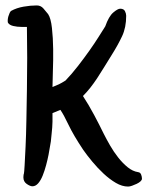

<svg xmlns="http://www.w3.org/2000/svg" viewBox="-20 -642 551 706"><path d="M60 -543Q43 -543 28.5 -546.5Q14 -550 9 -559Q8 -563 8.5 -569.5Q9 -576 11 -582.5Q13 -589 15.5 -594.5Q18 -600 21 -602Q41 -613 66.5 -617.5Q92 -622 115 -622Q130 -622 139.5 -611Q149 -600 157 -590Q167 -575 171 -539Q175 -503 175.5 -461.5Q176 -420 174.5 -381.5Q173 -343 173 -322Q186 -327 196.5 -332Q207 -337 221 -346Q244 -370 266.5 -399Q289 -428 308.5 -455.5Q328 -483 343 -507Q358 -531 367 -545Q380 -582 396.5 -596Q413 -610 422 -610Q435 -610 439.5 -601Q444 -592 444 -584Q444 -541 429 -509Q414 -477 392 -442Q375 -415 362 -393.5Q349 -372 337 -354Q325 -336 312.5 -320Q300 -304 285 -289Q306 -257 326 -219.5Q346 -182 361 -151Q371 -131 384.5 -107.5Q398 -84 414.5 -63Q431 -42 449.5 -27Q468 -12 488 -9Q496 -8 499 0Q502 8 502 15Q502 20 496.5 25Q491 30 482.5 34Q474 38 465.5 41Q457 44 451 44Q429 44 406 30.5Q383 17 361 -3.5Q339 -24 319.5 -47.5Q300 -71 286 -91Q250 -145 232 -183Q214 -221 202 -238L173 -226Q173 -206 173 -194.5Q173 -183 172 -173Q171 -163 170 -152Q169 -141 167 -122Q166 -118 164 -104.5Q162 -91 158.5 -73Q155 -55 149.5 -34.5Q144 -14 137 3.5Q130 21 120.5 32Q111 43 99 43Q91 43 78.5 34.5Q66 26 66 10Q66 8 66.5 3Q67 -2 68 -4Q69 -8 70.5 -34Q72 -60 74 -102Q76 -144 77 -198.5Q78 -253 79 -311.5Q80 -370 80 -429.5Q80 -489 79 -543Z"/></svg>

Font: BM YEONSUNG
Style: Regular
Weight: 400
Designer: Bongjin Kim; Myungsoo Han; Jaehyun Keum; Jihee Min; Dokyung Lee; Chorong Kim; Jooyeon Kang; Sang-a Kim;
Foundry: Sandoll Communications Inc.
Version: Version 1.000;PS 1;hotconv 16.6.51;makeotf.lib2.5.65220